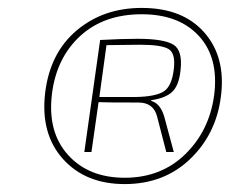

<svg xmlns="http://www.w3.org/2000/svg" viewBox="-20 -721 620 485"><path d="M338 -701Q442 -701 496.5 -638.5Q551 -576 538 -477Q526 -382 460 -319Q394 -256 295 -256Q196 -256 139 -319.5Q82 -383 94 -486Q106 -587 173.5 -644Q241 -701 338 -701ZM521 -481Q533 -575 482.5 -630Q432 -685 338 -685Q242 -685 182 -629.5Q122 -574 111 -482Q100 -387 152 -329.5Q204 -272 295 -272Q387 -272 448 -331.5Q509 -391 521 -481ZM193 -337 233 -620Q288 -623 328 -623Q393 -623 417.5 -608.5Q442 -594 436 -543Q432 -505 415 -489Q398 -473 362 -468V-466Q385 -460 395 -426L419 -337H400L377 -426Q368 -462 330 -462Q240 -462 229 -463L211 -337ZM231 -476H324Q373 -477 393.5 -490Q414 -503 419 -546Q424 -586 406 -597Q388 -608 334 -608L249 -607Z"/></svg>

Font: Ezarion Thin
Style: Italic
Weight: 250
Italic angle: -8°
Designer: Natanael Gama
Version: Version 1.001;PS 001.001;hotconv 1.0.70;makeotf.lib2.5.58329